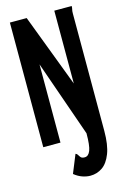

<svg xmlns="http://www.w3.org/2000/svg" viewBox="-124 -679 598 927"><g transform="rotate(-15 175.0 -215.5)"><path d="M246 -623H333Q333 -613 331 -606.5Q329 -600 329 -587V0Q329 70 312.5 112.5Q296 155 269 173.5Q242 192 209 192Q190 192 169.5 185Q149 178 129 162L166 71Q173 73 176.5 79.5Q180 86 185.5 92.5Q191 99 205 99Q224 99 233.5 74.5Q243 50 243 -11L110 -391V0H24V-623H108L246 -259Z"/></g></svg>

Font: Inconsolata ExtraCondensed ExtraBold
Style: Regular
Weight: 800
Width: 2
Monospace: yes
Designer: Raph Levien, Cyreal, Brenton Simpson
Foundry: Raph Levien, Cyreal, Google
Version: Version 3.001; ttfautohint (v1.8.2.53-6de2)